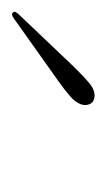

<svg xmlns="http://www.w3.org/2000/svg" viewBox="-46 -749 181 327"><g transform="rotate(90 44.5 -585.5)"><path d="M-6 -620Q11 -637.5 22.8 -647.2Q34.5 -657 46 -656Q55 -655 58.2 -648Q61.5 -641 58.5 -632.5Q55 -623 44.5 -614Q34 -605 20 -595L-88.5 -518Q-90.5 -516.5 -93.2 -515.8Q-96 -515 -97.5 -517Q-100 -519 -98.2 -522Q-96.5 -525 -94 -527.5Z"/></g></svg>

Font: Fraunces Thin
Style: Italic
Weight: 250
Italic angle: -16°
Version: Version 1.000;[b76b70a41]